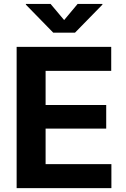

<svg xmlns="http://www.w3.org/2000/svg" viewBox="-20 -969 647 989"><path d="M65.7 0V-727.5H552.9V-603.8H214.9V-428.2H527.1V-306.7H214.9V-123.7H553.8V0ZM240.6 -948.7 310.4 -865.6 379.8 -948.7H507.5V-945.1L366.4 -800.8H254.2L113.3 -945.1V-948.7Z"/></svg>

Font: Adwaita Sans
Style: Regular
Weight: 400
Designer: Rasmus Andersson
Foundry: rsms
Version: Version 4.001;git-9221beed3